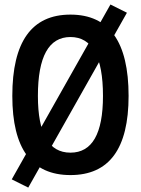

<svg xmlns="http://www.w3.org/2000/svg" viewBox="-20 -768 626 853"><path d="M105.5 65.4 32.2 28.8 470.7 -748 543.9 -711.4ZM293 9.8Q34.7 9.8 34.7 -341.8Q34.7 -703.1 293 -703.1Q551.3 -703.1 551.3 -341.8Q551.3 9.8 293 9.8ZM293 -89.8Q437.5 -89.8 437.5 -341.8Q437.5 -603.5 293 -603.5Q148.4 -603.5 148.4 -341.8Q148.4 -89.8 293 -89.8Z"/></svg>

Font: Cascadia Code Medium
Style: Regular
Weight: 500
Monospace: yes
Designer: Aaron Bell
Foundry: Saja Typeworks
Version: Version 2407.024